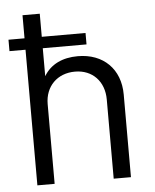

<svg xmlns="http://www.w3.org/2000/svg" viewBox="-51 -744 636 787"><g transform="rotate(-5 267.0 -350.0)"><path d="M282 -513C219 -513 170 -490 142 -443V-558H322V-605H142V-700H71V-605H5V-558H71V0H142V-328C142 -401 192 -451 265 -451C337 -451 385 -400 385 -326V0H456V-340C456 -445 387 -513 282 -513Z"/></g></svg>

Font: Arthouse Owned
Style: Regular
Weight: 400
Designer: Jeremy Tribby
Foundry: Tribby Type
Version: Version 1.000;PS 001.000;hotconv 1.0.88;makeotf.lib2.5.64775